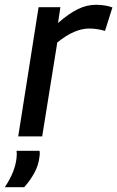

<svg xmlns="http://www.w3.org/2000/svg" viewBox="-60 -569 489 801"><path d="M192 -539 182 -473Q228 -513 265 -531Q302 -549 340 -549Q379 -549 409 -538L378 -440Q345 -450 312 -450Q283 -450 250.5 -436.5Q218 -423 179 -392L116 0H16L101 -539ZM9 60H105Q107 71 105 83Q101 120 83.5 152Q66 184 41 212H-40Q3 148 9 90Q11 73 9 60Z"/></svg>

Font: Georama Medium
Style: Italic
Weight: 500
Italic angle: -9°
Designer: Jean-Baptiste Levee
Foundry: Production Type
Version: Version 1.000